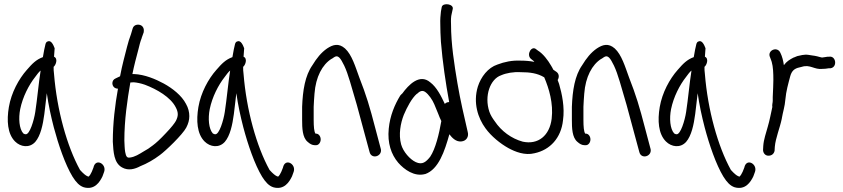

<svg xmlns="http://www.w3.org/2000/svg" viewBox="-20 -761 4090 931"><path d="M78 -232C90 -291 120 -349 150 -387C160 -400 167 -411 177 -419C167 -356 161 -283 151 -218C145 -178 124 -107 104 -110C101 -110 98 -111 93 -114C73 -136 69 -187 78 -232ZM242 -486C243 -502 244 -515 245 -527C239 -543 228 -568 211 -560C205 -558 203 -554 201 -549C198 -537 191 -506 188 -484C155 -472 136 -452 110 -422C71 -378 35 -312 23 -242C12 -177 16 -112 53 -75C80 -48 123 -42 151 -73C177 -103 188 -156 195 -208C199 -241 203 -274 207 -309C215 -252 227 -197 241 -143C263 -60 296 37 332 96C349 123 365 140 386 147C439 162 464 121 477 94L485 72C498 34 443 3 433 52L425 72C420 83 415 91 409 96H408V94H404L403 93C397 91 384 81 368 63C305 -51 256 -227 242 -402C240 -415 240 -425 240 -437C250 -444 263 -477 242 -486Z M541 -333C545 -332 547 -331 552 -331C538 -253 527 -164 527 -75V-74C530 -24 532 29 572 51C602 68 634 59 660 45C693 32 726 13 755 -9C784 -30 865 -108 883 -142C893 -161 898 -179 898 -198C898 -217 893 -238 882 -257C861 -298 816 -333 774 -356C735 -377 682 -400 629 -402H622C630 -442 641 -484 651 -521C656 -541 660 -559 667 -576V-577L677 -605V-606C678 -612 678 -619 675 -626C668 -642 649 -644 637 -639C631 -636 626 -632 623 -622L615 -595C608 -576 601 -555 596 -534C585 -490 572 -444 563 -395C563 -394 563 -394 562 -391L541 -381C518 -372 521 -340 541 -333ZM612 -361C616 -361 621 -362 628 -362C643 -361 663 -357 683 -350C741 -328 807 -290 832 -241C839 -228 842 -217 842 -207C842 -197 839 -187 833 -175C827 -164 811 -143 784 -115C757 -86 736 -67 721 -56C706 -44 692 -35 677 -27C654 -13 634 0 610 3H609C596 5 591 -2 587 -24C584 -41 584 -62 583 -80C583 -179 597 -274 612 -361Z M997 -232C1009 -291 1039 -349 1069 -387C1079 -400 1086 -411 1096 -419C1086 -356 1080 -283 1070 -218C1064 -178 1043 -107 1023 -110C1020 -110 1017 -111 1012 -114C992 -136 988 -187 997 -232ZM1161 -486C1162 -502 1163 -515 1164 -527C1158 -543 1147 -568 1130 -560C1124 -558 1122 -554 1120 -549C1117 -537 1110 -506 1107 -484C1074 -472 1055 -452 1029 -422C990 -378 954 -312 942 -242C931 -177 935 -112 972 -75C999 -48 1042 -42 1070 -73C1096 -103 1107 -156 1114 -208C1118 -241 1122 -274 1126 -309C1134 -252 1146 -197 1160 -143C1182 -60 1215 37 1251 96C1268 123 1284 140 1305 147C1358 162 1383 121 1396 94L1404 72C1417 34 1362 3 1352 52L1344 72C1339 83 1334 91 1328 96H1327V94H1323L1322 93C1316 91 1303 81 1287 63C1224 -51 1175 -227 1161 -402C1159 -415 1159 -425 1159 -437C1169 -444 1182 -477 1161 -486Z M1505 -307C1511 -388 1543 -448 1588 -476H1589C1606 -488 1613 -493 1626 -481C1633 -474 1640 -461 1649 -443C1659 -422 1668 -396 1677 -366C1703 -280 1717 -230 1746 -120L1772 -24C1781 13 1833 -2 1827 -37L1801 -135C1772 -247 1756 -299 1722 -386C1703 -438 1686 -496 1653 -526C1622 -553 1595 -545 1566 -526C1537 -506 1515 -478 1495 -445C1459 -394 1448 -322 1445 -243V-180C1445 -141 1446 -94 1472 -73C1483 -63 1494 -57 1506 -57H1513C1525 -57 1535 -70 1535 -85C1535 -100 1525 -113 1513 -113H1510C1503 -121 1501 -148 1501 -180V-243C1502 -264 1503 -284 1505 -307Z M2158 -266C2149 -266 2142 -263 2137 -257C2119 -295 2098 -338 2066 -362C2014 -406 1960 -348 1931 -308C1927 -305 1924 -301 1921 -298C1894 -254 1871 -200 1865 -137C1858 -67 1877 -12 1911 28C1940 61 1989 97 2041 83H2042C2107 60 2136 -28 2159 -110C2171 -94 2190 -73 2216 -75C2243 -77 2254 -100 2248 -121C2231 -195 2212 -275 2198 -358C2183 -448 2167 -546 2167 -644C2166 -665 2167 -682 2170 -693L2175 -716C2183 -742 2127 -750 2122 -727L2118 -705C2116 -688 2114 -667 2115 -642C2115 -619 2116 -590 2118 -558C2126 -460 2141 -359 2158 -266ZM1925 -61C1912 -109 1922 -163 1938 -204C1954 -242 1977 -285 2001 -306H2002C2015 -319 2028 -325 2042 -315C2058 -304 2077 -277 2086 -255L2105 -209C2109 -198 2114 -186 2120 -174C2109 -111 2092 -40 2066 -1C2046 24 2028 40 1996 25C1968 12 1935 -25 1925 -61Z M2334 -139C2362 -100 2407 -64 2445 -43C2478 -25 2525 -6 2572 -18C2647 -34 2701 -92 2710 -178C2719 -240 2705 -306 2691 -354L2684 -373C2691 -384 2693 -401 2679 -412L2663 -423C2660 -430 2656 -436 2652 -443C2637 -469 2613 -501 2588 -516L2580 -522C2558 -542 2531 -497 2554 -476L2564 -468C2566 -467 2568 -465 2571 -461C2551 -465 2528 -467 2505 -467C2463 -469 2426 -461 2392 -448C2346 -433 2312 -388 2297 -341C2273 -262 2298 -188 2334 -139ZM2410 -396C2435 -407 2470 -413 2504 -411C2550 -411 2586 -406 2619 -386C2642 -332 2664 -260 2655 -185C2645 -104 2590 -58 2515 -74C2460 -89 2411 -125 2379 -173C2368 -188 2359 -202 2353 -219C2327 -296 2357 -378 2410 -396Z M2813 -307C2819 -388 2851 -448 2896 -476H2897C2914 -488 2921 -493 2934 -481C2941 -474 2948 -461 2957 -443C2967 -422 2976 -396 2985 -366C3011 -280 3025 -230 3054 -120L3080 -24C3089 13 3141 -2 3135 -37L3109 -135C3080 -247 3064 -299 3030 -386C3011 -438 2994 -496 2961 -526C2930 -553 2903 -545 2874 -526C2845 -506 2823 -478 2803 -445C2767 -394 2756 -322 2753 -243V-180C2753 -141 2754 -94 2780 -73C2791 -63 2802 -57 2814 -57H2821C2833 -57 2843 -70 2843 -85C2843 -100 2833 -113 2821 -113H2818C2811 -121 2809 -148 2809 -180V-243C2810 -264 2811 -284 2813 -307Z M3234 -232C3246 -291 3276 -349 3306 -387C3316 -400 3323 -411 3333 -419C3323 -356 3317 -283 3307 -218C3301 -178 3280 -107 3260 -110C3257 -110 3254 -111 3249 -114C3229 -136 3225 -187 3234 -232ZM3398 -486C3399 -502 3400 -515 3401 -527C3395 -543 3384 -568 3367 -560C3361 -558 3359 -554 3357 -549C3354 -537 3347 -506 3344 -484C3311 -472 3292 -452 3266 -422C3227 -378 3191 -312 3179 -242C3168 -177 3172 -112 3209 -75C3236 -48 3279 -42 3307 -73C3333 -103 3344 -156 3351 -208C3355 -241 3359 -274 3363 -309C3371 -252 3383 -197 3397 -143C3419 -60 3452 37 3488 96C3505 123 3521 140 3542 147C3595 162 3620 121 3633 94L3641 72C3654 34 3599 3 3589 52L3581 72C3576 83 3571 91 3565 96H3564V94H3560L3559 93C3553 91 3540 81 3524 63C3461 -51 3412 -227 3398 -402C3396 -415 3396 -425 3396 -437C3406 -444 3419 -477 3398 -486Z M3781 -445C3778 -466 3773 -487 3764 -505C3749 -539 3698 -516 3714 -483C3717 -474 3719 -471 3722 -461C3729 -437 3730 -405 3730 -373C3730 -360 3729 -347 3729 -336C3729 -319 3727 -306 3727 -290V-272C3727 -262 3723 -254 3725 -242C3718 -211 3712 -177 3703 -147C3695 -117 3683 -85 3681 -53L3680 -34C3680 -21 3689 -6 3706 -6C3723 -6 3733 -16 3736 -30V-31L3737 -49C3741 -93 3761 -138 3771 -186V-187C3776 -217 3786 -247 3788 -277C3792 -321 3802 -354 3812 -392C3819 -417 3832 -429 3856 -434L3868 -437C3909 -450 3928 -422 3969 -427C3977 -427 3989 -428 3999 -430H4007C4042 -435 4034 -492 4000 -486H3993C3984 -484 3977 -484 3966 -482C3964 -482 3961 -483 3957 -484L3942 -488C3935 -490 3926 -491 3919 -492L3900 -495C3879 -498 3860 -492 3846 -489L3829 -482H3828C3809 -472 3794 -463 3781 -445Z"/></svg>

Font: Stray Cat
Style: BdCn
Weight: 700
Version: Version 1.0